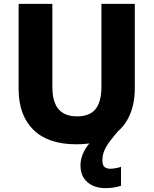

<svg xmlns="http://www.w3.org/2000/svg" viewBox="-20 -734 792 990"><path d="M508 92Q508 118 519 127Q530 136 548 136Q562 136 578 133Q594 130 604 126V224Q588 229 568.5 232.5Q549 236 523 236Q467 236 431 205.5Q395 175 395 118Q395 91 406 62.5Q417 34 441.5 4.5Q466 -25 506 -55L605 -77Q575 -42 553 -14Q531 14 519.5 39Q508 64 508 92ZM675 -278Q675 -191 642 -126Q609 -61 542 -25.5Q475 10 373 10Q228 10 152 -65Q76 -140 76 -275V-714H250V-286Q250 -208 282 -171Q314 -134 377 -134Q443 -134 473 -172Q503 -210 503 -287V-714H675Z"/></svg>

Font: Noto Sans Syriac Eastern ExtraBold
Style: Regular
Weight: 800
Designer: Patrick Giasson and the Monotype Design Team
Foundry: Monotype Imaging Inc.
Version: Version 3.001